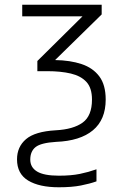

<svg xmlns="http://www.w3.org/2000/svg" viewBox="-20 -552 540 812"><path d="M229 240Q146 240 99 211.5Q52 183 52 122Q52 69 90 36.5Q128 4 216 -1Q290 -5 329.5 -33.5Q369 -62 369 -131Q369 -180 345.5 -205.5Q322 -231 279.5 -241Q237 -251 180 -251H138V-294L329 -483H74V-532H410V-491L213 -298Q277 -297 325 -281Q373 -265 400 -229Q427 -193 427 -131Q427 -46 373 -1Q319 44 217 48Q153 52 130.5 70Q108 88 108 123Q108 156 137 173.5Q166 191 229 191Q281 191 317.5 183.5Q354 176 388 164V215Q360 225 322 232.5Q284 240 229 240Z"/></svg>

Font: Noto Sans Mono ExtraCondensed Light
Style: Regular
Weight: 300
Width: 2
Designer: Monotype Design Team
Foundry: Monotype Imaging Inc.
Version: Version 2.014; ttfautohint (v1.8.4.7-5d5b)